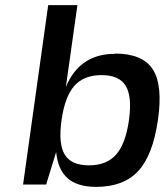

<svg xmlns="http://www.w3.org/2000/svg" viewBox="-20 -720 643 749"><path d="M428 -510 429 -511Q536 -511 576 -449.5Q616 -388 596 -251Q576 -114 519 -52.5Q462 9 355 9Q283 9 244.5 -24Q206 -57 199 -127L160 0H70L168 -700H282L237 -381Q291 -510 428 -510ZM232.5 -117Q258 -75 327 -75Q396 -75 433 -117Q470 -159 483 -251Q496 -343 470.5 -385Q445 -427 376 -427Q307 -427 270 -385Q233 -343 220 -251Q207 -159 232.5 -117Z"/></svg>

Font: Fivo Sans Modern Med
Style: Italic
Weight: 450
Designer: Alexander Slobzheninov
Foundry: Alexander Slobzheninov
Version: 1.0